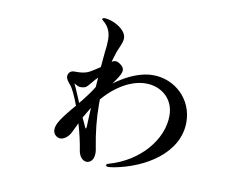

<svg xmlns="http://www.w3.org/2000/svg" viewBox="-73 -719 1146 874"><g transform="rotate(10 500.0 -282.0)"><path d="M606 -397C559 -397 509 -378 465 -351C453 -344 441 -336 430 -327C435 -335 441 -343 445 -349C457 -367 466 -381 466 -395C466 -403 461 -412 450 -420C442 -426 434 -430 427 -430C421 -430 415 -428 409 -424C414 -442 419 -458 424 -473C436 -504 446 -519 446 -540C446 -560 428 -585 388 -603C372 -610 355 -614 344 -614C340 -614 333 -613 333 -608C333 -606 338 -602 347 -594C371 -571 376 -542 376 -520C376 -501 374 -481 371 -459C369 -441 367 -418 365 -392C348 -381 331 -369 315 -361C301 -354 281 -351 262 -351H249C227 -351 221 -333 221 -324C221 -313 229 -302 241 -288C252 -276 268 -242 284 -199C252 -162 218 -120 210 -96C207 -88 206 -82 206 -75C206 -52 225 -40 239 -40C256 -40 276 -54 287 -77L309 -122C321 -81 331 -38 337 1C341 24 356 44 376 44C388 44 409 35 409 -2C409 -9 408 -18 406 -26C393 -93 386 -159 386 -223V-246C446 -316 517 -354 581 -354C652 -354 711 -306 711 -228C711 -116 615 -4 477 35C469 37 466 40 466 44C466 48 471 50 477 50C482 50 491 49 503 47C644 21 792 -69 792 -212C792 -318 708 -397 606 -397ZM259 -298C269 -292 280 -286 289 -286C299 -286 305 -287 312 -290C326 -298 340 -323 361 -342L358 -299C347 -280 333 -260 310 -231L296 -214C279 -255 263 -292 259 -298ZM349 -113C348 -107 347 -104 346 -104C345 -104 344 -107 341 -112C337 -121 331 -135 323 -151C332 -167 342 -184 353 -202C351 -169 350 -139 349 -113Z"/></g></svg>

Font: Shippori Mincho OTF SemiBold
Style: Regular
Weight: 600
Designer: FONTDASU
Foundry: FONTDASU / Google Inc. / but / Adobe
Version: Version 3.300;hotconv 1.0.109;makeotfexe 2.5.65596